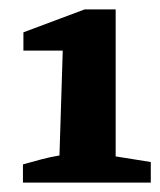

<svg xmlns="http://www.w3.org/2000/svg" viewBox="-20 -763 342 410"><path d="M29 -373V-412Q47 -417 67.5 -422.5Q88 -428 107 -431L114 -655H30V-694L161 -743H227V-429L302 -417V-373Z"/></svg>

Font: Piazzolla Thin Black
Style: Regular
Weight: 900
Version: Version 2.005